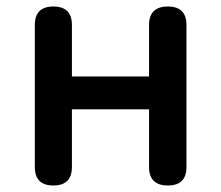

<svg xmlns="http://www.w3.org/2000/svg" viewBox="-20 -570 679 590"><path d="M144 0Q87 0 87 -57V-493Q87 -550 144 -550Q201 -550 201 -493V-335H438V-493Q438 -550 496 -550Q553 -550 553 -493V-57Q553 0 496 0Q438 0 438 -57V-234H319H201V-57Q201 0 144 0Z"/></svg>

Font: GenSenRounded JP M
Style: Regular
Weight: 500
Version: Version 1.501;PS 1;hotconv 16.6.51;makeotf.lib2.5.65220